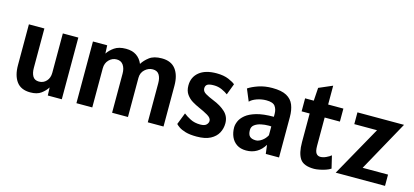

<svg xmlns="http://www.w3.org/2000/svg" viewBox="-58 -1066 3226 1497"><g transform="rotate(15 1555.5 -317.5)"><path d="M217 12Q141.5 12 105.8 -36.2Q70 -84.5 70 -169V-498H195V-180Q195 -139 210 -113Q225 -87 261 -87Q296.5 -87 320.2 -113Q344 -139 344 -180V-498H469V0H356L353.5 -64.5Q335 -35 303.2 -11.5Q271.5 12 217 12Z M587 0V-498H702L705 -432Q724.5 -462 759.2 -486Q794 -510 852 -510Q902.5 -510 936 -487.5Q969.5 -465 986.5 -424Q1005.5 -455.5 1041.2 -482.8Q1077 -510 1141 -510Q1216 -510 1253 -462Q1290 -414 1290 -329V0H1163V-316Q1163 -357.5 1147 -383.2Q1131 -409 1095 -409Q1060 -409 1031.5 -383.2Q1003 -357.5 1003 -316V0H875V-316Q875 -357.5 856.8 -384.2Q838.5 -411 803 -411Q767 -411 741 -384.2Q715 -357.5 715 -316V0Z M1558.5 9Q1504 9 1469.2 -1.2Q1434.5 -11.5 1415.2 -24.8Q1396 -38 1388.5 -47L1425.5 -142Q1447.5 -124 1481.8 -106.5Q1516 -89 1561.5 -89Q1597 -89 1611.2 -103.5Q1625.5 -118 1625.5 -135Q1625.5 -158.5 1593 -177.5Q1560.5 -196.5 1517.5 -215Q1492 -226 1463.5 -243Q1435 -260 1414.8 -288Q1394.5 -316 1394.5 -360Q1394.5 -427.5 1443.8 -467.8Q1493 -508 1583.5 -508Q1641.5 -508 1681.8 -490.8Q1722 -473.5 1735.5 -460L1701.5 -370Q1682 -385 1652 -398.5Q1622 -412 1587.5 -412Q1549.5 -412 1534.5 -402Q1519.5 -392 1519.5 -370Q1519.5 -345.5 1546.2 -329.8Q1573 -314 1610.5 -299Q1673 -274.5 1711.2 -238.8Q1749.5 -203 1749.5 -148Q1749.5 -107 1730.5 -71.2Q1711.5 -35.5 1669.5 -13.2Q1627.5 9 1558.5 9Z M1959.5 14Q1913.5 14 1883.2 -6.5Q1853 -27 1838.2 -61Q1823.5 -95 1823.5 -136Q1823.5 -159 1835.2 -186.5Q1847 -214 1877 -239Q1907 -264 1961.5 -280Q2016 -296 2101.5 -296V-319Q2101.5 -356 2083.8 -380.5Q2066 -405 2012.5 -405Q1973.5 -405 1936.2 -391.8Q1899 -378.5 1881.5 -359L1841.5 -455Q1871.5 -475.5 1921.8 -492.8Q1972 -510 2033.5 -510Q2107.5 -510 2148.5 -487.5Q2189.5 -465 2206 -423.8Q2222.5 -382.5 2222.5 -327V0H2115.5L2106.5 -71Q2054.5 14 1959.5 14ZM2012.5 -82Q2035 -82 2060.8 -100.2Q2086.5 -118.5 2101.5 -147V-218Q2096.5 -219 2090.8 -219Q2085 -219 2077.5 -219Q2050 -219 2019.8 -212.8Q1989.5 -206.5 1968.5 -191Q1947.5 -175.5 1947.5 -148Q1947.5 -112 1963.5 -97Q1979.5 -82 2012.5 -82Z M2508.5 15Q2424 15 2394.2 -29Q2364.5 -73 2364.5 -162V-393H2299.5V-498H2369.5L2376.5 -603L2485.5 -650V-498H2608.5V-393H2485.5V-165Q2485.5 -121.5 2497.8 -104.8Q2510 -88 2531.5 -88Q2553.5 -88 2578 -99.5Q2602.5 -111 2616.5 -123L2640.5 -22Q2625 -11 2600.2 -2.8Q2575.5 5.5 2550.2 10.2Q2525 15 2508.5 15Z M2680 0 2905.5 -403H2722V-498H3098L2873 -91H3078V0Z"/></g></svg>

Font: Alatsi
Style: Regular
Weight: 400
Designer: Spyros Zevelakis, Eben Sorkin
Foundry: www.sorkintype.com
Version: Version 1.008; ttfautohint (v1.8.4.7-5d5b)